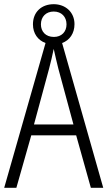

<svg xmlns="http://www.w3.org/2000/svg" viewBox="-20 -895 512 915"><path d="M413 0H472L276 -690C312 -703 335 -736 335 -780C335 -837 292 -875 236 -875C178 -875 137 -838 137 -779C137 -735 161 -703 197 -690L0 0H58L129 -250H343ZM237 -719C197 -719 175 -745 175 -779C175 -815 199 -840 236 -840C273 -840 297 -815 297 -779C297 -743 273 -719 237 -719ZM258 -568 330 -302H142L214 -568C222 -600 230 -631 236 -662C242 -632 251 -598 258 -568Z"/></svg>

Font: Noto Sans Arabic UI Cn Lt
Style: Regular
Weight: 300
Width: 3
Designer: Monotype Design Team, Nadine Chahine and Nizar Qandah
Foundry: Monotype Imaging Inc.
Version: Version 2.010